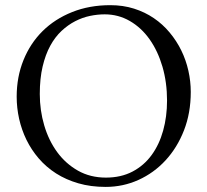

<svg xmlns="http://www.w3.org/2000/svg" viewBox="-20 -713 804 747"><path d="M134.8 -347.2Q134.8 -283.7 152.1 -225.1Q169.4 -166.5 202.4 -121.3Q235.4 -76.2 283.2 -49.1Q331.1 -22 392.1 -22Q450.7 -22 495.4 -45.4Q540 -68.8 569.8 -109.6Q599.6 -150.4 614.7 -204.8Q629.9 -259.3 629.9 -321.8Q629.9 -392.1 612.1 -453.4Q594.2 -514.6 562 -560.1Q529.8 -605.5 485.1 -631.3Q440.4 -657.2 387.2 -657.2Q359.4 -657.2 330.1 -651.1Q300.8 -645 272.7 -630.6Q244.6 -616.2 219.5 -592.8Q194.3 -569.3 175.5 -534.9Q156.7 -500.5 145.8 -454.1Q134.8 -407.7 134.8 -347.2ZM44.9 -336.9Q44.9 -413.6 71.3 -479Q97.7 -544.4 145.5 -591.8Q193.4 -639.2 260.5 -666Q327.6 -692.9 409.2 -692.9Q459 -692.9 501.5 -679.4Q543.9 -666 578.6 -642.3Q613.3 -618.7 640.1 -586.4Q667 -554.2 685.3 -516.8Q703.6 -479.5 712.9 -438Q722.2 -396.5 722.2 -355Q722.2 -273.4 695.8 -205.8Q669.4 -138.2 624 -89.1Q578.6 -40 518.6 -12.9Q458.5 14.2 391.1 14.2Q333 14.2 284.9 0.2Q236.8 -13.7 198.2 -38.3Q159.7 -63 130.9 -96.4Q102.1 -129.9 83 -168.9Q64 -208 54.4 -250.7Q44.9 -293.5 44.9 -336.9Z"/></svg>

Font: Simonetta
Style: Regular
Weight: 400
Version: Version 1.004